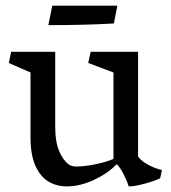

<svg xmlns="http://www.w3.org/2000/svg" viewBox="-20 -647 606 679"><path d="M11.2 -424.3 19.5 -463.9H175.3V-197.3Q175.3 -145.5 189.2 -112.8Q203.1 -80.1 222.7 -65.9Q232.9 -58.1 248.5 -58.1Q278.3 -58.1 316.7 -65.9Q355 -73.7 381.3 -85V-390.6L292 -424.3L300.8 -463.9H468.3V-93.8Q476.6 -81.5 492.7 -71Q508.8 -60.5 525.9 -54Q543 -47.4 552.7 -45.9L546.4 -16.6Q529.3 -7.8 493.2 2.2Q457 12.2 435.1 12.2Q431.2 -2.4 418.2 -28.6Q405.3 -54.7 392.6 -66.4Q362.3 -34.2 312.7 -11Q263.2 12.2 215.8 12.2Q181.2 12.2 152.3 -4.4Q123.5 -21 105.7 -59.8Q87.9 -98.6 87.9 -162.1V-390.6ZM165 -627H395L382.8 -564Q280.8 -558.1 150.9 -558.1Z"/></svg>

Font: Vesper Libre
Style: Regular
Weight: 400
Designer: Robert Keller & Kimya Gandhi
Foundry: Mota Italic
Version: Version 1.058